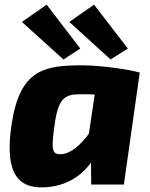

<svg xmlns="http://www.w3.org/2000/svg" viewBox="-20 -791 643 823"><path d="M324 -583 180 -771 74 -697 252 -536ZM528 -583 383 -771 277 -697 454 -536ZM335 -511C170 -511 66 -494 30 -260C3 -79 36 19 172 12C258 7 325 -31 370 -94L371 0H511L579 -480C532 -494 406 -511 335 -511ZM243 -130C201 -128 199 -149 215 -263C231 -374 261 -387 326 -387C346 -387 366 -387 386 -386L361 -218C325 -168 281 -132 243 -130Z"/></svg>

Font: Exo 2 Extra Bold
Style: Italic
Weight: 800
Italic angle: -8°
Designer: Natanael Gama
Version: Version 1.001;PS 001.001;hotconv 1.0.88;makeotf.lib2.5.64775